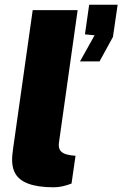

<svg xmlns="http://www.w3.org/2000/svg" viewBox="-20 -785 520 816"><path d="M320 -524H403L460 -628L480 -765H359L341 -639L382 -635ZM209 11C235 11 261 4 284 -5L301 -123L281 -125C230 -132 227 -157 231 -182L310 -742H119L36 -156C25 -80 19 11 209 11Z"/></svg>

Font: United Sans Black
Style: Italic
Weight: 900
Italic angle: -8°
Designer: Pablo Impallari, Rodrigo Fuenzalida (Modified by Dan O. Williams)
Version: Version 1.000;PS 001.000;hotconv 1.0.88;makeotf.lib2.5.64775